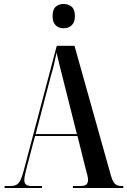

<svg xmlns="http://www.w3.org/2000/svg" viewBox="-20 -944 639 964"><path d="M3 0V-10H33Q61 -10 74 -25.5Q87 -41 99 -87L265 -714H354L537 -62Q546 -32 557 -21Q568 -10 591 -10H599V0H346V-10H381Q406 -10 414 -18Q422 -26 422 -41Q422 -51 418 -66.5Q414 -82 410 -97L369 -261H156L117 -114Q111 -91 106.5 -71.5Q102 -52 102 -40Q102 -24 111 -17Q120 -10 142 -10H191V0ZM159 -271H366L298 -541Q285 -592 277.5 -622.5Q270 -653 264 -680Q257 -646 251.5 -622Q246 -598 236 -565ZM299 -802Q275 -802 259.5 -817Q244 -832 244 -863Q244 -896 259.5 -910Q275 -924 299 -924Q324 -924 340 -910Q356 -896 356 -863Q356 -832 340 -817Q324 -802 299 -802Z"/></svg>

Font: Noto Serif Display ExtraCondensed SemiBold
Style: Regular
Weight: 600
Width: 2
Designer: Monotype Design Team
Foundry: Monotype Imaging Inc.
Version: Version 2.009